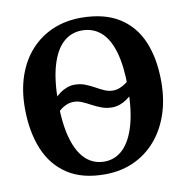

<svg xmlns="http://www.w3.org/2000/svg" viewBox="-84 -833 899 925"><g transform="rotate(-10 365.5 -370.5)"><path d="M446 -300.6Q418.6 -300.6 394.9 -309.5Q371.1 -318.4 349.9 -329.9Q328.6 -341.4 308.5 -350.2Q288.4 -359.1 268.3 -359.1Q248.7 -359.1 233.3 -352.8Q217.9 -346.5 206.3 -337.7Q194.8 -328.8 186.5 -321.3L186.9 -390.6Q198.1 -403.2 213.3 -414.4Q228.5 -425.5 247 -432.6Q265.5 -439.8 285.8 -439.8Q313.1 -439.8 336.5 -430.8Q359.8 -421.8 381.2 -409.8Q402.6 -397.8 423 -388.8Q443.5 -379.9 464.6 -379.9Q481.4 -379.9 496.8 -386.1Q512.2 -392.3 524.4 -400.7Q536.6 -409.2 544.1 -415.9L544.9 -347.9Q534 -335.7 518.5 -324.9Q502.9 -314.1 484.5 -307.4Q466.1 -300.6 446 -300.6ZM360.2 11Q246.5 12.1 173.5 -35.9Q100.4 -84 65.5 -170.1Q30.6 -256.2 30.6 -369.3Q30.6 -457.1 55.2 -527.7Q79.8 -598.3 125.3 -648.5Q170.9 -698.6 233.6 -725.4Q296.3 -752.1 372.4 -752.1Q485.5 -751.7 558 -706.2Q630.5 -660.7 665.3 -577.8Q700.1 -494.9 700.1 -382.4Q700.1 -294.9 675.6 -222.9Q651.1 -150.9 605.9 -98.8Q560.7 -46.7 498.3 -18.2Q435.9 10.2 360.2 11ZM364.1 -50Q416.9 -50 455.6 -87.5Q494.2 -125 515.4 -199Q536.6 -272.9 536.6 -381.7Q536.6 -488 516.5 -556.3Q496.4 -624.7 458.2 -657.9Q420 -691.1 366 -691.1Q313.1 -691.1 274.5 -656.1Q235.9 -621.1 214.8 -549.7Q193.7 -478.4 193.7 -369.7Q193.7 -263.9 214 -192.9Q234.2 -121.9 272.3 -85.9Q310.4 -50 364.1 -50Z"/></g></svg>

Font: Merriweather Light
Style: Regular
Weight: 300
Designer: Eben Sorkin
Foundry: Eben Sorkin
Version: Version 2.100